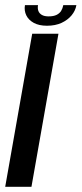

<svg xmlns="http://www.w3.org/2000/svg" viewBox="-20 -723 316 743"><path d="M0.1 0H101.7L206.2 -592.4H104.6ZM161.7 -623.4Q194.3 -623.4 218.2 -634.5Q242.2 -645.7 257.1 -663.7Q272 -681.8 275.6 -703.1H224.9Q222.7 -690.8 216.6 -680.9Q210.4 -671 198.7 -665.3Q186.9 -659.6 168.1 -659.6Q151.3 -659.6 141.6 -665.5Q131.9 -671.3 128.4 -680.9Q124.9 -690.6 127.1 -703.1H76.5Q73 -681.8 81.7 -663.7Q90.4 -645.7 110.7 -634.5Q131 -623.4 161.7 -623.4Z"/></svg>

Font: Anybody Thin
Style: Italic
Weight: 100
Italic angle: -10°
Designer: Tyler Finck
Foundry: Etcetera Type Company
Version: Version 1.114;gftools[0.9.25]